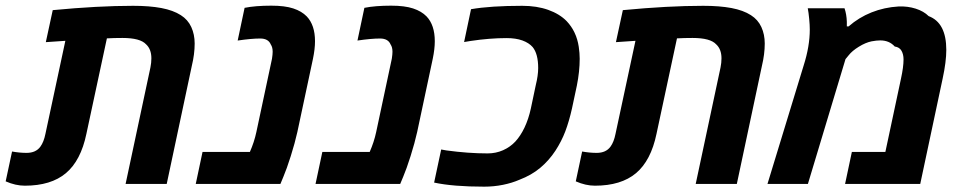

<svg xmlns="http://www.w3.org/2000/svg" viewBox="-58 -662 3466 691"><path d="M-37.6 -9.3 -14.6 -116.7Q12.7 -111.8 37.6 -111.8Q71.3 -111.8 87.4 -134.3Q99.6 -150.9 105.5 -180.2L177.2 -515.1L106.9 -510.3L131.8 -625.5Q294.9 -641.1 420.9 -641.1Q480 -641.1 522.7 -633.1Q565.4 -625 592.8 -607.4Q618.2 -591.3 630.4 -564.7Q642.6 -538.1 642.6 -505.4Q642.6 -467.3 632.3 -424.8L542 0H394L483.4 -419.4Q486.8 -436 486.8 -452.1Q486.8 -484.9 467.8 -502.4Q446.8 -525.4 382.8 -525.4Q352.5 -525.4 326.7 -523.9L252.9 -180.2Q232.9 -84 179.2 -38.8Q125.5 6.3 31.2 6.3Q-2 6.3 -37.6 -9.3Z M670.9 -115.2H841.3Q856.9 -150.4 864.7 -187L920.9 -450.7Q923.3 -466.3 923.3 -475.6Q923.3 -492.2 916.5 -502Q907.7 -523.4 878.4 -523.4Q847.2 -523.4 797.4 -516.1L822.3 -633.8Q860.8 -641.6 918.5 -641.6Q967.3 -641.6 997.6 -631.6Q1027.8 -621.6 1045.9 -603Q1075.7 -571.8 1075.7 -513.7Q1075.7 -485.8 1068.4 -450.7L1012.2 -187Q1003.4 -147.5 988.5 -100.3Q973.6 -53.2 961.9 -25.9L951.2 0H646.5Z M1102.1 -115.2H1272.5Q1288.1 -150.4 1295.9 -187L1352.1 -450.7Q1354.5 -466.3 1354.5 -475.6Q1354.5 -492.2 1347.7 -502Q1338.9 -523.4 1309.6 -523.4Q1278.3 -523.4 1228.5 -516.1L1253.4 -633.8Q1292 -641.6 1349.6 -641.6Q1398.4 -641.6 1428.7 -631.6Q1459 -621.6 1477.1 -603Q1506.8 -571.8 1506.8 -513.7Q1506.8 -485.8 1499.5 -450.7L1443.4 -187Q1434.6 -147.5 1419.7 -100.3Q1404.8 -53.2 1393.1 -25.9L1382.3 0H1077.6Z M1504.4 -4.9 1529.8 -124 1548.8 -120.6Q1627.4 -109.9 1696.8 -109.9Q1726.6 -109.9 1752.4 -121.3Q1778.3 -132.8 1796.9 -152.8Q1815.4 -172.9 1829.8 -203.1Q1844.2 -233.4 1852.5 -271.5L1870.1 -355Q1878.9 -390.6 1878.9 -417Q1878.9 -468.3 1858.9 -492.7Q1845.7 -507.8 1822 -516.4Q1798.3 -524.9 1765.1 -524.9Q1704.6 -524.9 1635.7 -514.6Q1630.4 -513.7 1612.3 -510.7L1637.2 -628.9Q1707.5 -641.1 1821.3 -641.1Q1874 -641.1 1915 -626.5Q1956.1 -611.8 1981.4 -585.9Q2016.6 -548.8 2024.9 -493.7Q2028.3 -471.2 2028.3 -450.7Q2028.3 -404.8 2018.1 -354L2000.5 -271.5Q1990.2 -225.6 1976.6 -189.5Q1962.9 -153.3 1940.9 -119.6Q1917.5 -84 1886.2 -57.9Q1855 -31.7 1811.5 -15.1Q1784.7 -3.4 1752 3.2Q1719.2 9.8 1684.6 9.8Q1572.8 9.8 1504.4 -4.9Z M2014.2 -9.3 2037.1 -116.7Q2064.5 -111.8 2089.4 -111.8Q2123 -111.8 2139.2 -134.3Q2151.4 -150.9 2157.2 -180.2L2229 -515.1L2158.7 -510.3L2183.6 -625.5Q2346.7 -641.1 2472.7 -641.1Q2531.7 -641.1 2574.5 -633.1Q2617.2 -625 2644.5 -607.4Q2669.9 -591.3 2682.1 -564.7Q2694.3 -538.1 2694.3 -505.4Q2694.3 -467.3 2684.1 -424.8L2593.8 0H2445.8L2535.2 -419.4Q2538.6 -436 2538.6 -452.1Q2538.6 -484.9 2519.5 -502.4Q2498.5 -525.4 2434.6 -525.4Q2404.3 -525.4 2378.4 -523.9L2304.7 -180.2Q2284.7 -84 2231 -38.8Q2177.2 6.3 2083 6.3Q2049.8 6.3 2014.2 -9.3Z M2856.4 -555.7Q2856.4 -571.8 2854.2 -594.5Q2852.1 -617.2 2849.1 -632.3H2981.4Q2988.8 -610.4 2989.7 -584V-566.9H2996.1Q3032.7 -599.1 3078.6 -617.4Q3124.5 -635.7 3175.8 -638.7Q3208.5 -640.1 3237.5 -630.9Q3266.6 -621.6 3284.2 -604Q3347.7 -580.1 3347.7 -482.4Q3347.7 -439.9 3334.5 -378.9L3253.9 0H2983.4L3007.8 -115.2H3128.4L3184.6 -378.9Q3193.8 -420.9 3193.8 -448.2Q3193.8 -466.3 3186.5 -479.2Q3179.2 -492.2 3162.1 -494.6Q3142.6 -516.6 3109.9 -516.6Q3096.7 -516.6 3078.6 -513.2Q3057.1 -508.8 3033 -493.9Q3008.8 -479 2996.6 -463.4L2984.9 -449.2L2849.6 0H2704.1L2834.5 -426.8Q2856.4 -495.6 2856.4 -555.7Z"/></svg>

Font: Viking Open Sans
Style: Bold Italic
Weight: 700
Italic angle: -12°
Foundry: Ascender Corporation
Version: Version 2.000